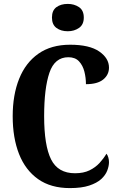

<svg xmlns="http://www.w3.org/2000/svg" viewBox="-20 -953 613 983"><path d="M338 10Q240 10 175 -36Q110 -82 77.5 -164.5Q45 -247 45 -358Q45 -467 78 -549.5Q111 -632 176.5 -678Q242 -724 339 -724Q438 -724 488 -689.5Q538 -655 538 -607Q538 -570 508.5 -546Q479 -522 420 -522Q420 -555 412 -586.5Q404 -618 384.5 -639Q365 -660 330 -660Q260 -660 233 -580.5Q206 -501 206 -358Q206 -208 241.5 -137Q277 -66 364 -66Q408 -66 438.5 -81Q469 -96 490 -119Q511 -142 525 -166Q531 -159 534.5 -147Q538 -135 538 -123Q538 -103 529 -79.5Q520 -56 498 -36Q476 -16 437 -3Q398 10 338 10ZM327 -793Q292 -793 269 -810Q246 -827 246 -863Q246 -900 269 -916.5Q292 -933 327 -933Q360 -933 384.5 -916.5Q409 -900 409 -863Q409 -827 384.5 -810Q360 -793 327 -793Z"/></svg>

Font: Noto Serif Myanmar ExtraCondensed ExtraBold
Style: Regular
Weight: 800
Width: 2
Designer: Ben Mitchell and the Monotype Design Team
Foundry: Monotype Imaging Inc.
Version: Version 2.106; ttfautohint (v1.8.4.7-5d5b)